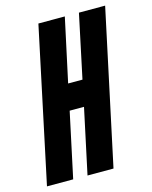

<svg xmlns="http://www.w3.org/2000/svg" viewBox="-121 -758 656 828"><g transform="rotate(-15 207.0 -344.0)"><path d="M-15 0 131 -688H249L188 -405H252L312 -688H429L282 0H166L228 -290H164L102 0Z"/></g></svg>

Font: Saira UltraCondensed ExtraBold
Style: Italic
Weight: 800
Width: 1
Italic angle: -12°
Designer: Hector Gatti with collaboration of the Omnibus-Type team
Foundry: Omnibus-Type
Version: Version 1.101